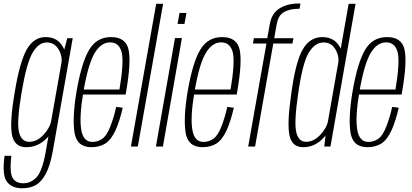

<svg xmlns="http://www.w3.org/2000/svg" viewBox="-53 -806 2268 1056"><path d="M69.5 229.5Q111 229.5 142.2 212.8Q173.5 196 198.2 151Q223 106 237.5 24.5L347 -596H317L292.5 -503L199 25.5Q180.5 132.5 149.5 167.2Q118.5 202 74.5 202Q47 202 29.5 188.2Q12 174.5 7.2 142.8Q2.5 111 9.5 51H-28Q-42.5 157 -15.2 193.2Q12 229.5 69.5 229.5ZM91 3.5Q147 3.5 190 -32.5Q233 -68.5 241 -113.5L229 -144Q222 -102.5 186 -64.2Q150 -26 108 -26Q63.5 -26 51 -81.8Q38.5 -137.5 66 -299Q93.5 -461.5 126.8 -517Q160 -572.5 204 -572.5Q246.5 -572.5 269 -534.5Q291.5 -496.5 284.5 -455.5L305.5 -483Q312.5 -524 283.2 -563Q254 -602 197.5 -602Q133 -602 94.2 -534Q55.5 -466 28 -299Q-0.5 -133 12.8 -64.8Q26 3.5 91 3.5Z M450 3.5 455 -25.5Q404 -25.5 393.5 -95Q382.5 -164.5 405.5 -300.5Q432 -455.5 468 -514.5Q503 -573 552.5 -573Q603.5 -573 617 -515Q628.5 -458.5 604 -313.5H401.5L397 -286H638Q639.5 -294 640.5 -301Q669 -463.5 654 -533Q639 -602 557.5 -602Q478 -602 436.5 -531Q395 -460.5 367.5 -300Q344.5 -160.5 356.5 -78Q369 3.5 450 3.5ZM455 -25.5 450 3.5Q494.5 3.5 527 -17Q559 -38 583 -90.5Q606 -143 622 -213.5L586 -218Q573 -159 553.5 -109.5Q534 -60 509.5 -42.5Q484 -25.5 455 -25.5Z M667 0H705L844 -785H806Z M804.5 0H843L947.5 -596.5H909.5ZM934.5 -735 923.5 -674.5H961.5L972.5 -735Z M1061 3.5 1066 -25.5Q1015 -25.5 1004.5 -95Q993.5 -164.5 1016.5 -300.5Q1043 -455.5 1079 -514.5Q1114 -573 1163.5 -573Q1214.5 -573 1228 -515Q1239.5 -458.5 1215 -313.5H1012.5L1008 -286H1249Q1250.5 -294 1251.5 -301Q1280 -463.5 1265 -533Q1250 -602 1168.5 -602Q1089 -602 1047.5 -531Q1006 -460.5 978.5 -300Q955.5 -160.5 967.5 -78Q980 3.5 1061 3.5ZM1066 -25.5 1061 3.5Q1105.5 3.5 1138 -17Q1170 -38 1194 -90.5Q1217 -143 1233 -213.5L1197 -218Q1184 -159 1164.5 -109.5Q1145 -60 1120.5 -42.5Q1095 -25.5 1066 -25.5Z M1312 0H1350L1450 -566.5H1555.5L1561 -596H1455L1469 -673.5Q1478 -723 1510 -740.2Q1542 -757.5 1586 -757.5H1594.5L1599.5 -786.5H1588.5Q1528 -786.5 1485 -760.2Q1442 -734 1431 -674L1417 -596H1343.5L1338 -566.5H1412.5Z M1730.5 0H1764.5L1902.5 -785H1864.5L1738.5 -70ZM1614.5 3.5Q1670.5 3.5 1713 -34.8Q1755.5 -73 1763.5 -114L1752 -144Q1744.5 -102.5 1708.5 -64.2Q1672.5 -26 1630.5 -26Q1588.5 -26 1576.2 -80.2Q1564 -134.5 1586.5 -288Q1610 -456 1644 -514.2Q1678 -572.5 1727 -572.5Q1769.5 -572.5 1791.8 -534.5Q1814 -496.5 1807 -455.5L1827.5 -484.5Q1835.5 -525.5 1805.2 -563.8Q1775 -602 1719.5 -602Q1649.5 -602 1610.2 -530.8Q1571 -459.5 1548.5 -286.5Q1525.5 -129.5 1538.8 -63Q1552 3.5 1614.5 3.5Z M1968 3.5 1973 -25.5Q1922 -25.5 1911.5 -95Q1900.5 -164.5 1923.5 -300.5Q1950 -455.5 1986 -514.5Q2021 -573 2070.5 -573Q2121.5 -573 2135 -515Q2146.5 -458.5 2122 -313.5H1919.5L1915 -286H2156Q2157.5 -294 2158.5 -301Q2187 -463.5 2172 -533Q2157 -602 2075.5 -602Q1996 -602 1954.5 -531Q1913 -460.5 1885.5 -300Q1862.5 -160.5 1874.5 -78Q1887 3.5 1968 3.5ZM1973 -25.5 1968 3.5Q2012.5 3.5 2045 -17Q2077 -38 2101 -90.5Q2124 -143 2140 -213.5L2104 -218Q2091 -159 2071.5 -109.5Q2052 -60 2027.5 -42.5Q2002 -25.5 1973 -25.5Z"/></svg>

Font: Anybody Condensed ExtraLight
Style: Italic
Weight: 250
Width: 3
Italic angle: -10°
Version: Version 1.113;gftools[0.9.25]